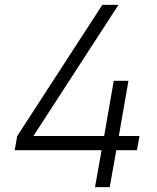

<svg xmlns="http://www.w3.org/2000/svg" viewBox="-20 -770 648 790"><path d="M554 -210.5 543.5 -152H458.5L431.5 0H371L398 -152H40.5L51 -210.5L401 -750H467.5L117.5 -210.5H408.5L448 -437.5H508.5L469 -210.5Z"/></svg>

Font: Russisch Sans Light
Style: Italic
Weight: 300
Italic angle: -10°
Designer: Michael Sharanda (font) & Cristiano Sobral (main changes)
Foundry: Michael Sharanda
Version: Version 2.00;September 8, 2020;FontCreator 13.0.0.2681 64-bi